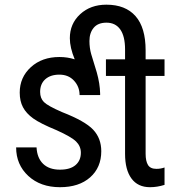

<svg xmlns="http://www.w3.org/2000/svg" viewBox="-20 -778 750 808"><path d="M506.3 -569.8Q506.3 -625.5 486.1 -654.1Q465.8 -682.6 428.2 -682.6Q392.1 -682.6 374.3 -661.1Q356.4 -639.6 356.4 -605.5Q356.4 -576.2 363.8 -550.3L387.2 -473.6Q400.4 -426.8 401.4 -384.8V-377.9H314.9Q314.9 -413.1 291.5 -438.5Q268.1 -463.9 230 -463.9Q192.4 -463.9 170.7 -444.6Q148.9 -425.3 148.9 -391.1Q148.9 -364.7 164.8 -348.6Q180.7 -332.5 241.2 -306.2Q337.9 -268.6 372.1 -232.2Q406.2 -195.8 406.2 -141.6Q406.2 -73.2 359.4 -31.7Q312.5 9.8 232.4 9.8Q150.4 9.8 99.1 -37.6Q47.9 -85 47.9 -157.7H133.8Q136.2 -112.8 161.6 -88.4Q187 -64 232.4 -64Q275.4 -64 297.9 -83.3Q320.3 -102.5 320.3 -135.3Q320.3 -162.6 300.3 -182.4Q280.3 -202.1 218.3 -230Q149.4 -258.3 119.9 -279.5Q90.3 -300.8 76.7 -326.7Q63 -352.5 63 -388.2Q63 -452.6 109.9 -495.4Q156.7 -538.1 230 -538.1Q264.2 -538.1 294.4 -528.3Q273.9 -578.1 273.9 -617.2Q273.9 -678.2 317.4 -718.3Q360.8 -758.3 427.7 -758.3Q507.8 -758.3 550.3 -710.2Q592.8 -662.1 592.8 -565.9V-528.3H672.4V-458.5H592.8V-130.9Q592.8 -100.1 602.8 -83.7Q612.8 -67.4 638.2 -67.4Q656.7 -67.4 672.4 -73.2V0Q641.6 9.8 611.3 9.8Q560.1 9.8 533.2 -26.9Q506.3 -63.5 506.3 -130.4V-458.5H425.8V-528.3H506.3Z"/></svg>

Font: Roboto Condensed
Style: Regular
Weight: 400
Designer: Google
Version: Version 2.001047; 2015